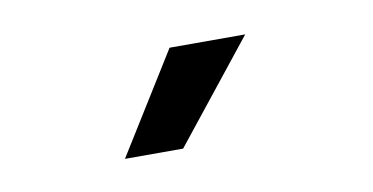

<svg xmlns="http://www.w3.org/2000/svg" viewBox="-31 -710 484 249"><g transform="rotate(-10 210.5 -585.0)"><path d="M118.2 -519 200.2 -650.9H299.8L194.8 -519Z"/></g></svg>

Font: Teko
Style: Regular
Weight: 400
Designer: Manushi Parikh, Jonny Pinhorn
Foundry: Indian Type Foundry
Version: Version 2.000;PS 1.0;hotconv 1.0.79;makeotf.lib2.5.61930